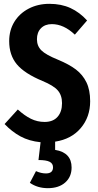

<svg xmlns="http://www.w3.org/2000/svg" viewBox="-20 -728 511 1003"><path d="M268 12V55Q354 69 354 147Q354 196 320.5 225.5Q287 255 230 255Q176 255 136 227L168 166Q195 178 220 178Q257 178 257 146Q257 126 239 117Q221 108 181 108L192 15Q132 9 87 -15.5Q42 -40 4 -80L73 -156Q108 -124 141.5 -107.5Q175 -91 213 -91Q257 -91 280.5 -117.5Q304 -144 304 -189Q304 -230 282 -255.5Q260 -281 202 -305Q108 -344 68 -392Q28 -440 28 -513Q28 -570 55 -614Q82 -658 130 -683Q178 -708 238 -708Q300 -708 348 -686Q396 -664 435 -621L371 -547Q313 -602 251 -602Q215 -602 194 -580.5Q173 -559 173 -523Q173 -488 196 -465Q219 -442 283 -416Q341 -392 376.5 -365Q412 -338 431.5 -298Q451 -258 451 -199Q451 -117 402 -59Q353 -1 268 12Z"/></svg>

Font: Fira Sans Extra Condensed SemiBold
Style: Regular
Weight: 600
Width: 1
Designer: Carrois Corporate & Edenspiekermann AG
Foundry: Carrois Corporate GbR & Edenspiekermann AG
Version: Version 4.203